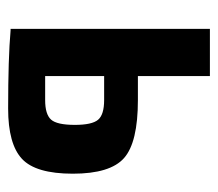

<svg xmlns="http://www.w3.org/2000/svg" viewBox="-52 -478 536 472"><g transform="rotate(90 216.0 -242.0)"><path d="M167 -313H226Q330 -313 368.5 -279Q407 -245 407 -153Q407 -62 370.5 -28Q334 6 247 6Q123 6 55 0H51V-490H167ZM167 -85H226Q261 -85 274 -99.5Q287 -114 287 -158Q287 -200 274.5 -215Q262 -230 226 -230H167Z"/></g></svg>

Font: Exo 2 Semi Bold Condensed
Style: Regular
Weight: 600
Width: 3
Designer: Natanael Gama
Version: Version 1.001;PS 001.001;hotconv 1.0.70;makeotf.lib2.5.58329